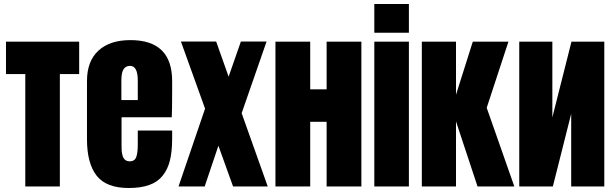

<svg xmlns="http://www.w3.org/2000/svg" viewBox="-20 -943 3111 971"><path d="M10.3 -568.4V-732.4H380.4V-568.4H282.7V0H107.9V-568.4Z M630.9 7.8Q517.6 7.8 468.8 -54.4Q419.9 -116.7 419.9 -238.8V-533.2Q419.9 -633.8 477.8 -687Q535.6 -740.2 639.6 -740.2Q850.6 -740.2 850.6 -533.2V-480Q850.6 -383.3 848.6 -350.1H594.7V-208.5Q594.7 -194.3 595.2 -184.6Q595.7 -174.8 598.1 -163.1Q600.6 -151.4 604.7 -144Q608.9 -136.7 616.7 -131.8Q624.5 -127 635.7 -127Q660.6 -127 668.7 -147.9Q676.8 -168.9 676.8 -212.4V-282.7H850.6V-241.2Q850.6 -177.7 839.6 -132.6Q828.6 -87.4 803.2 -55.2Q777.8 -22.9 735.1 -7.6Q692.4 7.8 630.9 7.8ZM593.8 -535.6V-437H676.8V-535.6Q676.8 -609.9 637.7 -609.9Q615.7 -609.9 604.7 -592.5Q593.8 -575.2 593.8 -535.6Z M1015.1 0H882.8L1017.1 -393.6L895 -732.9H1073.2L1136.2 -555.2L1198.2 -732.9H1328.1L1202.1 -370.6L1334 0H1158.7L1084.5 -206.1Z M1373 -732.4H1548.8V-491.2H1631.8V-732.4H1807.6V0H1631.8V-327.1H1548.8V0H1373Z M2047.9 0H1873V-732.4H2047.9ZM2047.9 -777.3H1873V-922.9H2047.9Z M2286.1 0H2113.3V-732.4H2286.1V-463.9L2371.1 -732.4H2551.3L2441.4 -397.9L2581.1 0H2395L2286.1 -329.1Z M2606 -732.4H2773.4V-349.1L2870.1 -732.4H3036.1V0H2868.7V-367.7L2775.9 0H2606Z"/></svg>

Font: Anton
Style: Regular
Weight: 400
Designer: Vernon Adams, Tural Alisoy
Foundry: Vernon Adams
Version: Version 2.300